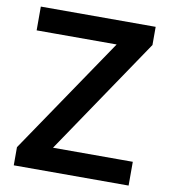

<svg xmlns="http://www.w3.org/2000/svg" viewBox="-80 -775 740 843"><g transform="rotate(10 290.0 -353.5)"><path d="M38 -81 428 -656 453 -601H34V-707H546V-626L155 -48L130 -106H550V0H38Z"/></g></svg>

Font: 42dot Sans
Style: Bold
Weight: 700
Designer: 42dot
Version: Version 1.000